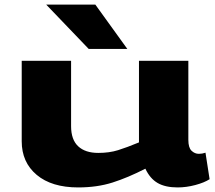

<svg xmlns="http://www.w3.org/2000/svg" viewBox="-20 -810 942 840"><path d="M322 10Q206 10 140.5 -45Q75 -100 75 -192V-544H291V-258Q291 -199 322 -170Q353 -141 410 -141Q458 -141 496.5 -153Q535 -165 588 -187V-544H804V-198Q804 -164 818 -150.5Q832 -137 850 -137Q865 -137 879 -142L897 -26Q874 -11 834.5 -0.5Q795 10 757 10Q703 10 669.5 -9.5Q636 -29 616 -72Q540 -33 472.5 -11.5Q405 10 322 10ZM368 -596 182 -790H397L537 -596Z"/></svg>

Font: Georama ExtraExtended
Style: Bold
Weight: 700
Width: 8
Designer: Jean-Baptiste Levee
Foundry: Production Type
Version: Version 1.000